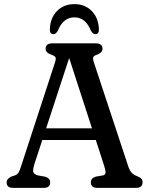

<svg xmlns="http://www.w3.org/2000/svg" viewBox="-20 -910 723 930"><path d="M223 -27Q223 0 191.5 0H43.5Q12 0 12 -27Q12 -43 34 -54.5L52.5 -60.5Q64.5 -65 70 -74.2Q75.5 -83.5 83.5 -109L246 -606.5Q252 -625 249 -632Q246 -639 230 -644.5Q201 -654.5 201 -673Q201 -700 233 -700H444.5Q476.5 -700 476.5 -673Q476.5 -654.5 447 -644Q435 -640 432 -633Q429 -626 434 -610L598.5 -112.5Q606.5 -86.5 616.2 -75Q626 -63.5 643.5 -57Q659 -51 664.8 -44.2Q670.5 -37.5 670.5 -27Q670.5 0 639 0H452Q420 0 420 -27Q420 -47 444 -54.5L479.5 -60.5Q490.5 -63.5 491.2 -73.2Q492 -83 485 -105.5L444 -232H185L147.5 -118Q139 -90.5 140.8 -78.8Q142.5 -67 163 -60.5L199.5 -54Q223 -46.5 223 -27ZM203.5 -288.5H425.5L315 -629ZM340.5 -826Q286 -826 260 -761Q250.5 -744.5 239.5 -744.5Q219.5 -744.5 221.5 -771.5Q224.5 -825 257 -857.5Q289.5 -890 340.5 -890Q391 -890 423.5 -857.5Q456 -825 459 -771.5Q461 -744.5 441 -744.5Q430.5 -744.5 420.5 -761Q394.5 -826 340.5 -826Z"/></svg>

Font: Fraunces 72pt SuperSoft
Style: Regular
Weight: 400
Version: Version 1.000;[b76b70a41]